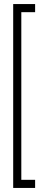

<svg xmlns="http://www.w3.org/2000/svg" viewBox="-20 -823 223 946"><path d="M45 -803H153V-763H85V63H153V103H45Z"/></svg>

Font: Phudu Light
Style: Bold
Weight: 700
Version: Version 1.005;gftools[0.9.23]